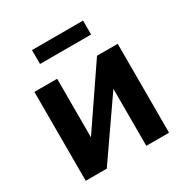

<svg xmlns="http://www.w3.org/2000/svg" viewBox="-165 -848 943 980"><g transform="rotate(-30 306.5 -357.5)"><path d="M61 0V-524H195V-179L430 -524H552V0H418V-336L185 0ZM157 -633V-715H458V-633Z"/></g></svg>

Font: Rising Sun
Style: Bold
Weight: 700
Designer: Matt McInerney, Pablo Impallari, Rodrigo Fuenzalida (Raleway font), Stephen Hutchings (Greek), Cristiano Sobral (main ch
Foundry: The Rising Sun Project Authors
Version: Version 4.327; ttfautohint (v1.8.4.7-5d5b-dirty)